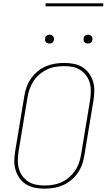

<svg xmlns="http://www.w3.org/2000/svg" viewBox="-20 -1119 640 1147"><path d="M246 8Q216 8 188 2.5Q160 -3 136.5 -17.5Q113 -32 97 -54.5Q81 -77 73 -103.5Q65 -130 65.5 -159.5Q66 -189 71 -218L125 -544Q129 -571 138.5 -598Q148 -625 164.5 -649Q181 -673 204 -692Q227 -711 253.5 -722.5Q280 -734 308 -738.5Q336 -743 363 -743Q393 -743 421 -737.5Q449 -732 472.5 -717.5Q496 -703 512 -680.5Q528 -658 536 -631.5Q544 -605 543.5 -575.5Q543 -546 538 -517L484 -191Q480 -164 470.5 -137Q461 -110 444.5 -86Q428 -62 405 -43Q382 -24 355.5 -12.5Q329 -1 301 3.5Q273 8 246 8ZM247 -11Q271 -11 296.5 -15Q322 -19 346.5 -30Q371 -41 391.5 -58.5Q412 -76 427.5 -98Q443 -120 451.5 -145Q460 -170 464 -194L518 -520Q522 -546 522.5 -572.5Q523 -599 516.5 -623Q510 -647 495.5 -667Q481 -687 460.5 -700.5Q440 -714 415 -719Q390 -724 363 -724Q339 -724 313 -720Q287 -716 263 -705Q239 -694 218 -676.5Q197 -659 182 -637Q167 -615 158 -590Q149 -565 145 -541L91 -215Q87 -189 86.5 -162.5Q86 -136 92.5 -112Q99 -88 113.5 -68Q128 -48 148.5 -34.5Q169 -21 194.5 -16Q220 -11 247 -11ZM505 -859Q499 -859 493.5 -861Q488 -863 484 -867.5Q480 -872 479.5 -878.5Q479 -885 480 -891Q480 -896 482.5 -900Q485 -904 489 -906.5Q493 -909 497 -910.5Q501 -912 506 -912Q512 -912 517.5 -909.5Q523 -907 527 -902.5Q531 -898 532 -891.5Q533 -885 532 -879Q531 -874 528.5 -870Q526 -866 522.5 -863.5Q519 -861 514.5 -860Q510 -859 505 -859ZM275 -859Q269 -859 263.5 -861Q258 -863 254 -867.5Q250 -872 249.5 -878.5Q249 -885 250 -891Q250 -896 252.5 -900Q255 -904 259 -906.5Q263 -909 267 -910.5Q271 -912 276 -912Q282 -912 287.5 -909.5Q293 -907 297 -902.5Q301 -898 302 -891.5Q303 -885 302 -879Q301 -874 298.5 -870Q296 -866 292.5 -863.5Q289 -861 284.5 -860Q280 -859 275 -859ZM252 -1081V-1099H597V-1081Z"/></svg>

Font: Iosevka Thin Extended
Style: Italic
Weight: 100
Width: 7
Italic angle: -9°
Monospace: yes
Designer: Belleve Invis
Foundry: Belleve Invis
Version: Version 32.5.0; ttfautohint (v1.8.4)